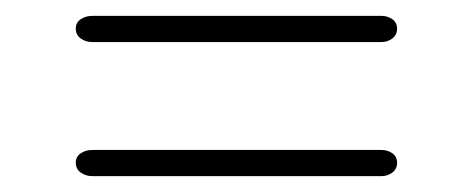

<svg xmlns="http://www.w3.org/2000/svg" viewBox="-20 -464 588 242"><path d="M75.5 -428Q75.5 -435.5 81.8 -439.8Q88 -444 96.5 -444H461Q468.5 -444 474.5 -439.8Q480.5 -435.5 480.5 -428Q480.5 -420 474.5 -415.5Q468.5 -411 461 -411H96Q88 -411 81.8 -415.5Q75.5 -420 75.5 -428ZM75.5 -259Q75.5 -266.5 81.8 -270.8Q88 -275 96.5 -275H461Q468.5 -275 474.5 -270.8Q480.5 -266.5 480.5 -259Q480.5 -251 474.5 -246.5Q468.5 -242 461 -242H96Q88 -242 81.8 -246.5Q75.5 -251 75.5 -259Z"/></svg>

Font: Fraunces ExtraLight
Style: Regular
Weight: 250
Version: Version 1.000;[b76b70a41]